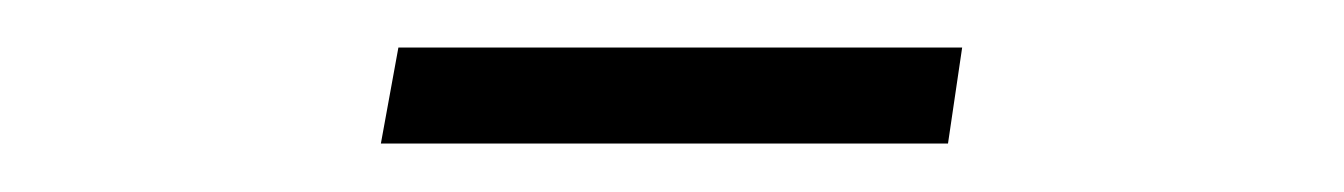

<svg xmlns="http://www.w3.org/2000/svg" viewBox="-20 -615 560 80"><path d="M375 -555.2H138.7L146 -595.2H380.9Z"/></svg>

Font: Aref Ruqaa
Style: Regular
Weight: 400
Designer: Abdullah Aref
Version: Version 1.002